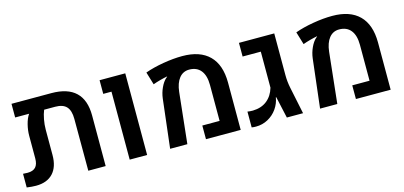

<svg xmlns="http://www.w3.org/2000/svg" viewBox="-57 -953 2777 1319"><g transform="rotate(-15 1331.5 -293.5)"><path d="M566.9 -359.9V0H443.4L442.9 -368.7Q442.9 -428.2 417.5 -455.8Q392.1 -483.4 337.4 -483.4H258.8Q247.6 -456.5 240.7 -419.9Q233.9 -383.3 233.9 -348.1V-168Q233.9 -83.5 191.4 -38.3Q148.9 6.8 70.8 6.8Q41 6.8 4.9 1.5V-95.7Q22 -94.2 37.6 -94.2Q76.2 -94.2 94.7 -114.3Q113.3 -134.3 113.3 -176.8V-337.4Q113.3 -375.5 123.5 -416.3Q133.8 -457 151.9 -483.4H52.7V-580.6H336.4Q451.2 -580.6 509 -525.4Q566.9 -470.2 566.9 -359.9Z M737.8 -483.4H679.2V-580.6H861.8V0H737.8Z M1065.9 -346.7Q1070.8 -386.2 1087.2 -421.6Q1103.5 -457 1125.5 -477.1Q1128.9 -480.5 1133.8 -483.4L1132.8 -485.4Q1112.8 -481.9 1083 -473.9Q1053.2 -465.8 1030.8 -457.5L1003.4 -548.3Q1060.1 -568.8 1133.3 -581.3Q1206.5 -593.8 1270 -593.8Q1395.5 -593.8 1461.2 -528.6Q1526.9 -463.4 1527.3 -336.9V0H1280.3V-97.2H1403.3V-352.5Q1403.3 -419.9 1374.5 -455.8Q1345.7 -491.7 1292 -491.7Q1248 -491.7 1220.7 -457.5Q1193.4 -423.3 1186.5 -361.3L1147.9 0H1025.4Z M1604.5 2.9V-109.4Q1621.1 -106.4 1642.6 -106.4Q1704.1 -107.9 1743.9 -139.9Q1783.7 -171.9 1799.8 -227.1V-483.4H1670.4V-580.6H1921.4V-284.2Q1921.4 -238.3 1930.7 -192.9L1970.7 0H1855.5L1821.3 -153.8H1818.4Q1811.5 -110.4 1785.9 -74Q1760.3 -37.6 1720.9 -16.1Q1681.6 5.4 1635.3 5.4Q1616.7 5.4 1604.5 2.9Z M2132.3 -346.7Q2137.2 -386.2 2153.6 -421.6Q2169.9 -457 2191.9 -477.1Q2195.3 -480.5 2200.2 -483.4L2199.2 -485.4Q2179.2 -481.9 2149.4 -473.9Q2119.6 -465.8 2097.2 -457.5L2069.8 -548.3Q2126.5 -568.8 2199.7 -581.3Q2272.9 -593.8 2336.4 -593.8Q2461.9 -593.8 2527.6 -528.6Q2593.3 -463.4 2593.8 -336.9V0H2346.7V-97.2H2469.7V-352.5Q2469.7 -419.9 2440.9 -455.8Q2412.1 -491.7 2358.4 -491.7Q2314.5 -491.7 2287.1 -457.5Q2259.8 -423.3 2252.9 -361.3L2214.4 0H2091.8Z"/></g></svg>

Font: Heebo Medium
Style: Regular
Weight: 500
Designer: Oded Ezer
Foundry: Meir Sadan
Version: Version 2.001; ttfautohint (v1.5.14-ce02) -l 8 -r 50 -G 200 